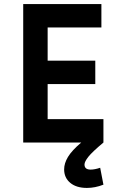

<svg xmlns="http://www.w3.org/2000/svg" viewBox="-20 -700 576 943"><path d="M488 207Q447 223 407 223Q355 223 325 198Q295 173 295 132Q295 102 314 70.5Q333 39 379 0H94V-680H478V-565H214V-402H448V-287H214V-115H488V0Q433 46 414 70Q395 94 395 108Q395 133 425 133Q445 133 472 124Z"/></svg>

Font: Inria Sans
Style: Bold
Weight: 700
Designer: Black Foundry Team
Foundry: Black Foundry
Version: Version 1.2; ttfautohint (v1.8.3)